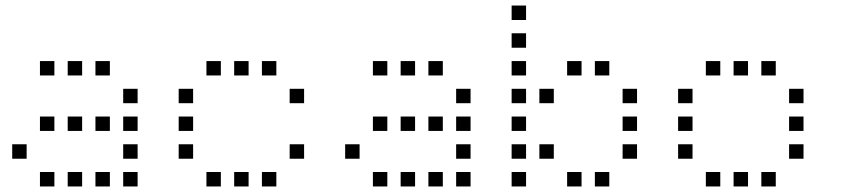

<svg xmlns="http://www.w3.org/2000/svg" viewBox="-20 -696 3040 692"><path d="M125 -476Q124 -476 124 -476Q124 -476 124 -475V-425Q124 -424 124 -424Q124 -424 125 -424H175Q176 -424 176 -424Q176 -424 176 -425V-475Q176 -476 176 -476Q176 -476 175 -476ZM225 -476Q224 -476 224 -476Q224 -476 224 -475V-425Q224 -424 224 -424Q224 -424 225 -424H275Q276 -424 276 -424Q276 -424 276 -425V-475Q276 -476 276 -476Q276 -476 275 -476ZM325 -476Q324 -476 324 -476Q324 -476 324 -475V-425Q324 -424 324 -424Q324 -424 325 -424H375Q376 -424 376 -424Q376 -424 376 -425V-475Q376 -476 376 -476Q376 -476 375 -476ZM425 -376Q424 -376 424 -376Q424 -376 424 -375V-325Q424 -324 424 -324Q424 -324 425 -324H475Q476 -324 476 -324Q476 -324 476 -325V-375Q476 -376 476 -376Q476 -376 475 -376ZM125 -276Q124 -276 124 -276Q124 -276 124 -275V-225Q124 -224 124 -224Q124 -224 125 -224H175Q176 -224 176 -224Q176 -224 176 -225V-275Q176 -276 176 -276Q176 -276 175 -276ZM225 -276Q224 -276 224 -276Q224 -276 224 -275V-225Q224 -224 224 -224Q224 -224 225 -224H275Q276 -224 276 -224Q276 -224 276 -225V-275Q276 -276 276 -276Q276 -276 275 -276ZM325 -276Q324 -276 324 -276Q324 -276 324 -275V-225Q324 -224 324 -224Q324 -224 325 -224H375Q376 -224 376 -224Q376 -224 376 -225V-275Q376 -276 376 -276Q376 -276 375 -276ZM425 -276Q424 -276 424 -276Q424 -276 424 -275V-225Q424 -224 424 -224Q424 -224 425 -224H475Q476 -224 476 -224Q476 -224 476 -225V-275Q476 -276 476 -276Q476 -276 475 -276ZM25 -176Q24 -176 24 -176Q24 -176 24 -175V-125Q24 -124 24 -124Q24 -124 25 -124H75Q76 -124 76 -124Q76 -124 76 -125V-175Q76 -176 76 -176Q76 -176 75 -176ZM425 -176Q424 -176 424 -176Q424 -176 424 -175V-125Q424 -124 424 -124Q424 -124 425 -124H475Q476 -124 476 -124Q476 -124 476 -125V-175Q476 -176 476 -176Q476 -176 475 -176ZM125 -76Q124 -76 124 -76Q124 -76 124 -75V-25Q124 -24 124 -24Q124 -24 125 -24H175Q176 -24 176 -24Q176 -24 176 -25V-75Q176 -76 176 -76Q176 -76 175 -76ZM225 -76Q224 -76 224 -76Q224 -76 224 -75V-25Q224 -24 224 -24Q224 -24 225 -24H275Q276 -24 276 -24Q276 -24 276 -25V-75Q276 -76 276 -76Q276 -76 275 -76ZM325 -76Q324 -76 324 -76Q324 -76 324 -75V-25Q324 -24 324 -24Q324 -24 325 -24H375Q376 -24 376 -24Q376 -24 376 -25V-75Q376 -76 376 -76Q376 -76 375 -76ZM425 -76Q424 -76 424 -76Q424 -76 424 -75V-25Q424 -24 424 -24Q424 -24 425 -24H475Q476 -24 476 -24Q476 -24 476 -25V-75Q476 -76 476 -76Q476 -76 475 -76Z M725 -476Q724 -476 724 -476Q724 -476 724 -475V-425Q724 -424 724 -424Q724 -424 725 -424H775Q776 -424 776 -424Q776 -424 776 -425V-475Q776 -476 776 -476Q776 -476 775 -476ZM825 -476Q824 -476 824 -476Q824 -476 824 -475V-425Q824 -424 824 -424Q824 -424 825 -424H875Q876 -424 876 -424Q876 -424 876 -425V-475Q876 -476 876 -476Q876 -476 875 -476ZM925 -476Q924 -476 924 -476Q924 -476 924 -475V-425Q924 -424 924 -424Q924 -424 925 -424H975Q976 -424 976 -424Q976 -424 976 -425V-475Q976 -476 976 -476Q976 -476 975 -476ZM625 -376Q624 -376 624 -376Q624 -376 624 -375V-325Q624 -324 624 -324Q624 -324 625 -324H675Q676 -324 676 -324Q676 -324 676 -325V-375Q676 -376 676 -376Q676 -376 675 -376ZM1025 -376Q1024 -376 1024 -376Q1024 -376 1024 -375V-325Q1024 -324 1024 -324Q1024 -324 1025 -324H1075Q1076 -324 1076 -324Q1076 -324 1076 -325V-375Q1076 -376 1076 -376Q1076 -376 1075 -376ZM625 -276Q624 -276 624 -276Q624 -276 624 -275V-225Q624 -224 624 -224Q624 -224 625 -224H675Q676 -224 676 -224Q676 -224 676 -225V-275Q676 -276 676 -276Q676 -276 675 -276ZM625 -176Q624 -176 624 -176Q624 -176 624 -175V-125Q624 -124 624 -124Q624 -124 625 -124H675Q676 -124 676 -124Q676 -124 676 -125V-175Q676 -176 676 -176Q676 -176 675 -176ZM1025 -176Q1024 -176 1024 -176Q1024 -176 1024 -175V-125Q1024 -124 1024 -124Q1024 -124 1025 -124H1075Q1076 -124 1076 -124Q1076 -124 1076 -125V-175Q1076 -176 1076 -176Q1076 -176 1075 -176ZM725 -76Q724 -76 724 -76Q724 -76 724 -75V-25Q724 -24 724 -24Q724 -24 725 -24H775Q776 -24 776 -24Q776 -24 776 -25V-75Q776 -76 776 -76Q776 -76 775 -76ZM825 -76Q824 -76 824 -76Q824 -76 824 -75V-25Q824 -24 824 -24Q824 -24 825 -24H875Q876 -24 876 -24Q876 -24 876 -25V-75Q876 -76 876 -76Q876 -76 875 -76ZM925 -76Q924 -76 924 -76Q924 -76 924 -75V-25Q924 -24 924 -24Q924 -24 925 -24H975Q976 -24 976 -24Q976 -24 976 -25V-75Q976 -76 976 -76Q976 -76 975 -76Z M1325 -476Q1324 -476 1324 -476Q1324 -476 1324 -475V-425Q1324 -424 1324 -424Q1324 -424 1325 -424H1375Q1376 -424 1376 -424Q1376 -424 1376 -425V-475Q1376 -476 1376 -476Q1376 -476 1375 -476ZM1425 -476Q1424 -476 1424 -476Q1424 -476 1424 -475V-425Q1424 -424 1424 -424Q1424 -424 1425 -424H1475Q1476 -424 1476 -424Q1476 -424 1476 -425V-475Q1476 -476 1476 -476Q1476 -476 1475 -476ZM1525 -476Q1524 -476 1524 -476Q1524 -476 1524 -475V-425Q1524 -424 1524 -424Q1524 -424 1525 -424H1575Q1576 -424 1576 -424Q1576 -424 1576 -425V-475Q1576 -476 1576 -476Q1576 -476 1575 -476ZM1625 -376Q1624 -376 1624 -376Q1624 -376 1624 -375V-325Q1624 -324 1624 -324Q1624 -324 1625 -324H1675Q1676 -324 1676 -324Q1676 -324 1676 -325V-375Q1676 -376 1676 -376Q1676 -376 1675 -376ZM1325 -276Q1324 -276 1324 -276Q1324 -276 1324 -275V-225Q1324 -224 1324 -224Q1324 -224 1325 -224H1375Q1376 -224 1376 -224Q1376 -224 1376 -225V-275Q1376 -276 1376 -276Q1376 -276 1375 -276ZM1425 -276Q1424 -276 1424 -276Q1424 -276 1424 -275V-225Q1424 -224 1424 -224Q1424 -224 1425 -224H1475Q1476 -224 1476 -224Q1476 -224 1476 -225V-275Q1476 -276 1476 -276Q1476 -276 1475 -276ZM1525 -276Q1524 -276 1524 -276Q1524 -276 1524 -275V-225Q1524 -224 1524 -224Q1524 -224 1525 -224H1575Q1576 -224 1576 -224Q1576 -224 1576 -225V-275Q1576 -276 1576 -276Q1576 -276 1575 -276ZM1625 -276Q1624 -276 1624 -276Q1624 -276 1624 -275V-225Q1624 -224 1624 -224Q1624 -224 1625 -224H1675Q1676 -224 1676 -224Q1676 -224 1676 -225V-275Q1676 -276 1676 -276Q1676 -276 1675 -276ZM1225 -176Q1224 -176 1224 -176Q1224 -176 1224 -175V-125Q1224 -124 1224 -124Q1224 -124 1225 -124H1275Q1276 -124 1276 -124Q1276 -124 1276 -125V-175Q1276 -176 1276 -176Q1276 -176 1275 -176ZM1625 -176Q1624 -176 1624 -176Q1624 -176 1624 -175V-125Q1624 -124 1624 -124Q1624 -124 1625 -124H1675Q1676 -124 1676 -124Q1676 -124 1676 -125V-175Q1676 -176 1676 -176Q1676 -176 1675 -176ZM1325 -76Q1324 -76 1324 -76Q1324 -76 1324 -75V-25Q1324 -24 1324 -24Q1324 -24 1325 -24H1375Q1376 -24 1376 -24Q1376 -24 1376 -25V-75Q1376 -76 1376 -76Q1376 -76 1375 -76ZM1425 -76Q1424 -76 1424 -76Q1424 -76 1424 -75V-25Q1424 -24 1424 -24Q1424 -24 1425 -24H1475Q1476 -24 1476 -24Q1476 -24 1476 -25V-75Q1476 -76 1476 -76Q1476 -76 1475 -76ZM1525 -76Q1524 -76 1524 -76Q1524 -76 1524 -75V-25Q1524 -24 1524 -24Q1524 -24 1525 -24H1575Q1576 -24 1576 -24Q1576 -24 1576 -25V-75Q1576 -76 1576 -76Q1576 -76 1575 -76ZM1625 -76Q1624 -76 1624 -76Q1624 -76 1624 -75V-25Q1624 -24 1624 -24Q1624 -24 1625 -24H1675Q1676 -24 1676 -24Q1676 -24 1676 -25V-75Q1676 -76 1676 -76Q1676 -76 1675 -76Z M1825 -676Q1824 -676 1824 -676Q1824 -676 1824 -675V-625Q1824 -624 1824 -624Q1824 -624 1825 -624H1875Q1876 -624 1876 -624Q1876 -624 1876 -625V-675Q1876 -676 1876 -676Q1876 -676 1875 -676ZM1825 -576Q1824 -576 1824 -576Q1824 -576 1824 -575V-525Q1824 -524 1824 -524Q1824 -524 1825 -524H1875Q1876 -524 1876 -524Q1876 -524 1876 -525V-575Q1876 -576 1876 -576Q1876 -576 1875 -576ZM1825 -476Q1824 -476 1824 -476Q1824 -476 1824 -475V-425Q1824 -424 1824 -424Q1824 -424 1825 -424H1875Q1876 -424 1876 -424Q1876 -424 1876 -425V-475Q1876 -476 1876 -476Q1876 -476 1875 -476ZM2025 -476Q2024 -476 2024 -476Q2024 -476 2024 -475V-425Q2024 -424 2024 -424Q2024 -424 2025 -424H2075Q2076 -424 2076 -424Q2076 -424 2076 -425V-475Q2076 -476 2076 -476Q2076 -476 2075 -476ZM2125 -476Q2124 -476 2124 -476Q2124 -476 2124 -475V-425Q2124 -424 2124 -424Q2124 -424 2125 -424H2175Q2176 -424 2176 -424Q2176 -424 2176 -425V-475Q2176 -476 2176 -476Q2176 -476 2175 -476ZM1825 -376Q1824 -376 1824 -376Q1824 -376 1824 -375V-325Q1824 -324 1824 -324Q1824 -324 1825 -324H1875Q1876 -324 1876 -324Q1876 -324 1876 -325V-375Q1876 -376 1876 -376Q1876 -376 1875 -376ZM1925 -376Q1924 -376 1924 -376Q1924 -376 1924 -375V-325Q1924 -324 1924 -324Q1924 -324 1925 -324H1975Q1976 -324 1976 -324Q1976 -324 1976 -325V-375Q1976 -376 1976 -376Q1976 -376 1975 -376ZM2225 -376Q2224 -376 2224 -376Q2224 -376 2224 -375V-325Q2224 -324 2224 -324Q2224 -324 2225 -324H2275Q2276 -324 2276 -324Q2276 -324 2276 -325V-375Q2276 -376 2276 -376Q2276 -376 2275 -376ZM1825 -276Q1824 -276 1824 -276Q1824 -276 1824 -275V-225Q1824 -224 1824 -224Q1824 -224 1825 -224H1875Q1876 -224 1876 -224Q1876 -224 1876 -225V-275Q1876 -276 1876 -276Q1876 -276 1875 -276ZM2225 -276Q2224 -276 2224 -276Q2224 -276 2224 -275V-225Q2224 -224 2224 -224Q2224 -224 2225 -224H2275Q2276 -224 2276 -224Q2276 -224 2276 -225V-275Q2276 -276 2276 -276Q2276 -276 2275 -276ZM1825 -176Q1824 -176 1824 -176Q1824 -176 1824 -175V-125Q1824 -124 1824 -124Q1824 -124 1825 -124H1875Q1876 -124 1876 -124Q1876 -124 1876 -125V-175Q1876 -176 1876 -176Q1876 -176 1875 -176ZM1925 -176Q1924 -176 1924 -176Q1924 -176 1924 -175V-125Q1924 -124 1924 -124Q1924 -124 1925 -124H1975Q1976 -124 1976 -124Q1976 -124 1976 -125V-175Q1976 -176 1976 -176Q1976 -176 1975 -176ZM2225 -176Q2224 -176 2224 -176Q2224 -176 2224 -175V-125Q2224 -124 2224 -124Q2224 -124 2225 -124H2275Q2276 -124 2276 -124Q2276 -124 2276 -125V-175Q2276 -176 2276 -176Q2276 -176 2275 -176ZM1825 -76Q1824 -76 1824 -76Q1824 -76 1824 -75V-25Q1824 -24 1824 -24Q1824 -24 1825 -24H1875Q1876 -24 1876 -24Q1876 -24 1876 -25V-75Q1876 -76 1876 -76Q1876 -76 1875 -76ZM2025 -76Q2024 -76 2024 -76Q2024 -76 2024 -75V-25Q2024 -24 2024 -24Q2024 -24 2025 -24H2075Q2076 -24 2076 -24Q2076 -24 2076 -25V-75Q2076 -76 2076 -76Q2076 -76 2075 -76ZM2125 -76Q2124 -76 2124 -76Q2124 -76 2124 -75V-25Q2124 -24 2124 -24Q2124 -24 2125 -24H2175Q2176 -24 2176 -24Q2176 -24 2176 -25V-75Q2176 -76 2176 -76Q2176 -76 2175 -76Z M2525 -476Q2524 -476 2524 -476Q2524 -476 2524 -475V-425Q2524 -424 2524 -424Q2524 -424 2525 -424H2575Q2576 -424 2576 -424Q2576 -424 2576 -425V-475Q2576 -476 2576 -476Q2576 -476 2575 -476ZM2625 -476Q2624 -476 2624 -476Q2624 -476 2624 -475V-425Q2624 -424 2624 -424Q2624 -424 2625 -424H2675Q2676 -424 2676 -424Q2676 -424 2676 -425V-475Q2676 -476 2676 -476Q2676 -476 2675 -476ZM2725 -476Q2724 -476 2724 -476Q2724 -476 2724 -475V-425Q2724 -424 2724 -424Q2724 -424 2725 -424H2775Q2776 -424 2776 -424Q2776 -424 2776 -425V-475Q2776 -476 2776 -476Q2776 -476 2775 -476ZM2425 -376Q2424 -376 2424 -376Q2424 -376 2424 -375V-325Q2424 -324 2424 -324Q2424 -324 2425 -324H2475Q2476 -324 2476 -324Q2476 -324 2476 -325V-375Q2476 -376 2476 -376Q2476 -376 2475 -376ZM2825 -376Q2824 -376 2824 -376Q2824 -376 2824 -375V-325Q2824 -324 2824 -324Q2824 -324 2825 -324H2875Q2876 -324 2876 -324Q2876 -324 2876 -325V-375Q2876 -376 2876 -376Q2876 -376 2875 -376ZM2425 -276Q2424 -276 2424 -276Q2424 -276 2424 -275V-225Q2424 -224 2424 -224Q2424 -224 2425 -224H2475Q2476 -224 2476 -224Q2476 -224 2476 -225V-275Q2476 -276 2476 -276Q2476 -276 2475 -276ZM2825 -276Q2824 -276 2824 -276Q2824 -276 2824 -275V-225Q2824 -224 2824 -224Q2824 -224 2825 -224H2875Q2876 -224 2876 -224Q2876 -224 2876 -225V-275Q2876 -276 2876 -276Q2876 -276 2875 -276ZM2425 -176Q2424 -176 2424 -176Q2424 -176 2424 -175V-125Q2424 -124 2424 -124Q2424 -124 2425 -124H2475Q2476 -124 2476 -124Q2476 -124 2476 -125V-175Q2476 -176 2476 -176Q2476 -176 2475 -176ZM2825 -176Q2824 -176 2824 -176Q2824 -176 2824 -175V-125Q2824 -124 2824 -124Q2824 -124 2825 -124H2875Q2876 -124 2876 -124Q2876 -124 2876 -125V-175Q2876 -176 2876 -176Q2876 -176 2875 -176ZM2525 -76Q2524 -76 2524 -76Q2524 -76 2524 -75V-25Q2524 -24 2524 -24Q2524 -24 2525 -24H2575Q2576 -24 2576 -24Q2576 -24 2576 -25V-75Q2576 -76 2576 -76Q2576 -76 2575 -76ZM2625 -76Q2624 -76 2624 -76Q2624 -76 2624 -75V-25Q2624 -24 2624 -24Q2624 -24 2625 -24H2675Q2676 -24 2676 -24Q2676 -24 2676 -25V-75Q2676 -76 2676 -76Q2676 -76 2675 -76ZM2725 -76Q2724 -76 2724 -76Q2724 -76 2724 -75V-25Q2724 -24 2724 -24Q2724 -24 2725 -24H2775Q2776 -24 2776 -24Q2776 -24 2776 -25V-75Q2776 -76 2776 -76Q2776 -76 2775 -76Z"/></svg>

Font: Doto
Style: Regular
Weight: 400
Monospace: yes
Version: Version 1.000